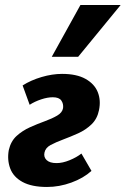

<svg xmlns="http://www.w3.org/2000/svg" viewBox="-20 -731 500 764"><path d="M167 13Q106 13 69.5 -7Q33 -27 20.5 -61Q8 -95 15 -134Q23 -169 46 -190Q69 -211 99 -224.5Q129 -238 158 -248.5Q187 -259 207.5 -271Q228 -283 231 -301Q233 -318 224 -331Q215 -344 190 -344Q169 -344 143.5 -335.5Q118 -327 98 -314L70 -391Q103 -412 145.5 -424.5Q188 -437 227 -437Q285 -437 320.5 -417Q356 -397 369 -364.5Q382 -332 374 -293Q367 -258 344 -236Q321 -214 291 -200.5Q261 -187 231.5 -176Q202 -165 181.5 -154Q161 -143 157 -124Q153 -106 165.5 -94Q178 -82 205 -82Q229 -82 257 -93.5Q285 -105 304 -120L344 -51Q312 -22 264 -4.5Q216 13 167 13ZM186 -505 300 -711H460L291 -505Z"/></svg>

Font: Ysabeau Infant ExtraBold
Style: Italic
Weight: 800
Italic angle: -12°
Designer: Christian Thalmann (Catharsis Fonts)
Version: Version 2.001;gftools[0.9.30]; featfreeze: ss01,ss02,lnum